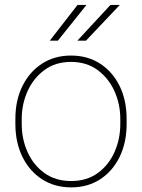

<svg xmlns="http://www.w3.org/2000/svg" viewBox="-20 -769 590 798"><path d="M43.9 -253.9V-274.4Q43.9 -352.1 73.2 -411.4Q102.5 -470.7 154.5 -504.4Q206.5 -538.1 274.9 -538.1Q344.2 -538.1 396.2 -504.4Q448.2 -470.7 477.3 -411.4Q506.3 -352.1 506.3 -274.4V-253.9Q506.3 -176.8 477.3 -117.2Q448.2 -57.6 396.5 -23.9Q344.7 9.8 275.9 9.8Q207 9.8 154.8 -23.9Q102.5 -57.6 73.2 -117.2Q43.9 -176.8 43.9 -253.9ZM70.3 -274.4V-253.9Q70.3 -190.9 94.7 -136.7Q119.1 -82.5 165 -49.6Q210.9 -16.6 275.9 -16.6Q340.3 -16.6 386 -49.6Q431.6 -82.5 455.8 -136.7Q480 -190.9 480 -253.9V-274.4Q480 -336.4 455.6 -390.4Q431.2 -444.3 385.5 -478Q339.8 -511.7 274.9 -511.7Q210.4 -511.7 164.8 -478Q119.1 -444.3 94.7 -390.4Q70.3 -336.4 70.3 -274.4ZM301.8 -600.1 439 -748.5H478L337.4 -600.1ZM187 -600.1 302.2 -748.5H339.4L220.7 -600.1Z"/></svg>

Font: Vazirmatn FD Thin
Style: Regular
Weight: 100
Designer: Saber Rastikerdar
Foundry: Saber Rastikerdar
Version: Version 33.003